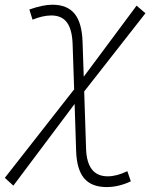

<svg xmlns="http://www.w3.org/2000/svg" viewBox="-48 -547 654 802"><path d="M7.8 228.5 -27.8 195.8 261.7 -173.8 255.4 -361.3Q253.4 -423.8 231.7 -453.1Q210 -482.4 166.5 -482.4Q130.9 -482.4 87.9 -464.8L74.7 -507.3Q131.3 -527.3 170.9 -527.3Q232.9 -527.3 263.7 -489.5Q294.4 -451.7 296.9 -371.6L301.8 -226.6L522.5 -523.4L559.6 -491.7L303.7 -165L311.5 73.2Q314.9 189.5 401.9 189.5Q439.5 189.5 483.9 168L498.5 210.4Q447.8 234.4 397.5 234.4Q334.5 234.4 303.5 197.8Q272.5 161.1 270 83.5L263.7 -112.8Z"/></svg>

Font: CaskaydiaCove NF ExtraLight
Style: Italic
Weight: 200
Italic angle: -10°
Designer: Aaron Bell
Foundry: Saja Typeworks
Version: Version 2111.001; VTT 6.35;Nerd Fonts 3.2.1